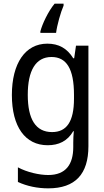

<svg xmlns="http://www.w3.org/2000/svg" viewBox="-20 -786 570 1051"><path d="M201 -614V-606H287C292 -647 312 -719 328 -755V-766H279C244 -724 211 -654 201 -614ZM244 245C392 245 464 167 464 14V-536H396L386 -467H381C347 -522 301 -547 239 -547C118 -547 45 -439 45 -266C45 -92 118 9 241 9C301 9 349 -13 381 -68H384C382 -51 381 -21 381 -5V19C381 113 341 172 244 172C195 172 128 157 78 130V210C127 233 185 245 244 245ZM265 -63C175 -63 132 -134 132 -267C132 -399 175 -474 262 -474C343 -474 385 -411 385 -267V-246C385 -119 344 -63 265 -63Z"/></svg>

Font: Noto Sans Mono Condensed
Style: Regular
Weight: 400
Width: 3
Designer: Monotype Design Team
Foundry: Monotype Imaging Inc.
Version: Version 2.014